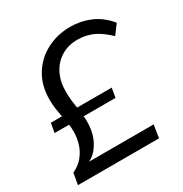

<svg xmlns="http://www.w3.org/2000/svg" viewBox="-159 -800 880 923"><g transform="rotate(-30 281.0 -339.0)"><path d="M10 0 21 -63Q57 -80 79 -107Q101 -134 111 -167Q121 -200 121 -233Q121 -243 120.5 -253Q120 -263 118 -273H38L47 -325H109Q104 -349 100.5 -373.5Q97 -398 97 -424Q97 -502 132 -559Q167 -616 226.5 -647Q286 -678 358 -678Q415 -678 467.5 -656Q520 -634 562 -583L523 -531Q478 -574 439.5 -590.5Q401 -607 356 -607Q305 -607 266 -583Q227 -559 205.5 -516.5Q184 -474 184 -418Q184 -395 186.5 -371.5Q189 -348 193 -325H385L376 -273H199Q200 -265 200.5 -257Q201 -249 201 -241Q201 -223 197.5 -199.5Q194 -176 184 -152Q174 -128 157 -106.5Q140 -85 113 -71H471L460 0Z"/></g></svg>

Font: Gantari
Style: Italic
Weight: 400
Italic angle: -10°
Designer: Anugrah Pasau
Foundry: Lafontype
Version: Version 1.000; ttfautohint (v1.8.3)